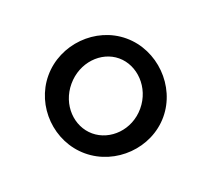

<svg xmlns="http://www.w3.org/2000/svg" viewBox="-60 -713 449 407"><g transform="rotate(20 164.5 -509.5)"><path d="M35 -509C35 -439 94 -380 164 -380C234 -380 294 -439 294 -509C294 -579 234 -639 164 -639C94 -639 35 -579 35 -509ZM87 -509C87 -557 123 -594 164 -594C205 -594 242 -557 242 -509C242 -461 205 -425 164 -425C123 -425 87 -461 87 -509Z"/></g></svg>

Font: erewhon
Style: Regular
Weight: 400
Version: Version 1.0.0